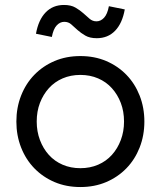

<svg xmlns="http://www.w3.org/2000/svg" viewBox="-20 -740 648 774"><path d="M304 14Q247 14 200 -6Q153 -26 118.5 -61.5Q84 -97 65 -145.5Q46 -194 46 -250Q46 -306 65 -354.5Q84 -403 118.5 -438.5Q153 -474 200 -494Q247 -514 304 -514Q361 -514 408 -494Q455 -474 489.5 -438.5Q524 -403 543 -354.5Q562 -306 562 -250Q562 -194 543 -145.5Q524 -97 489.5 -61.5Q455 -26 408 -6Q361 14 304 14ZM304 -62Q343 -62 375.5 -76Q408 -90 431 -115.5Q454 -141 467 -175.5Q480 -210 480 -250Q480 -291 467 -325Q454 -359 431 -384.5Q408 -410 375.5 -424Q343 -438 304 -438Q265 -438 232.5 -424Q200 -410 177 -384.5Q154 -359 141 -325Q128 -291 128 -250Q128 -210 141 -175.5Q154 -141 177 -115.5Q200 -90 232.5 -76Q265 -62 304 -62ZM125 -604Q135 -660 164 -690Q193 -720 238 -720Q266 -720 284 -709.5Q302 -699 315.5 -687Q329 -675 341 -664.5Q353 -654 369 -654Q386 -654 399.5 -668.5Q413 -683 419 -715L483 -702Q473 -646 444 -616Q415 -586 370 -586Q342 -586 324 -596.5Q306 -607 292.5 -619Q279 -631 267.5 -641.5Q256 -652 239 -652Q222 -652 208.5 -637.5Q195 -623 189 -591Z"/></svg>

Font: NT Somic
Style: Regular
Weight: 400
Designer: Ravid Balaliev — lead type designer, mastering
Michael Voronin — secret advisor, marketing
Ivan Kovalenko — best boy
Foundry: NT Type
Version: Version 0.7